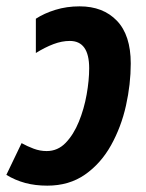

<svg xmlns="http://www.w3.org/2000/svg" viewBox="-45 -575 461 605"><path d="M104 10Q66 10 34.5 1.5Q3 -7 -25 -24L23 -124Q41 -114 61 -106.5Q81 -99 102 -99Q137 -99 162 -125Q187 -151 203.5 -191.5Q220 -232 228 -277Q236 -322 236 -360Q236 -446 175 -446Q150 -446 123.5 -436Q97 -426 68 -408V-516Q94 -533 129.5 -544Q165 -555 206 -555Q280 -555 323.5 -509.5Q367 -464 367 -375Q367 -310 352 -242.5Q337 -175 305 -117.5Q273 -60 223 -25Q173 10 104 10Z"/></svg>

Font: Noto Sans Condensed
Style: Bold Italic
Weight: 700
Width: 3
Italic angle: -12°
Designer: Monotype Design Team
Foundry: Monotype Imaging Inc.
Version: Version 2.013; ttfautohint (v1.8.4.7-5d5b)